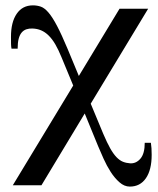

<svg xmlns="http://www.w3.org/2000/svg" viewBox="-20 -480 590 717"><path d="M546.4 98.1Q546.4 154.3 524.9 185.5Q503.4 216.8 464.8 216.8Q444.3 216.8 426.3 200.9Q408.2 185.1 393.3 161.9Q378.4 138.7 366.7 112.5Q355 86.4 346.2 65.4L296.4 -56.2L134.8 211.9H27.8L253.4 -160.6L209.5 -266.6Q198.2 -294.4 186.5 -314.5Q174.8 -334.5 161.6 -347.4Q148.4 -360.4 133.5 -366.7Q118.7 -373 101.1 -373.5Q88.9 -374 78.6 -370.6Q68.4 -367.2 61 -358.6Q53.7 -350.1 49.8 -335.4Q45.9 -320.8 45.9 -298.3H22.9Q21.5 -306.2 21.2 -315.7Q21 -325.2 21 -342.8Q21 -397.5 42.5 -428.7Q64 -460 103 -460Q118.7 -460 132.6 -455.1Q146.5 -450.2 161.1 -433.1Q175.8 -416 192.9 -383.5Q210 -351.1 232.9 -296.4L274.4 -196.3L426.3 -447.3H533.2L318.8 -92.8L365.7 20Q379.9 53.2 391.6 74Q403.3 94.7 415 106.9Q426.8 119.1 439 124Q451.2 128.9 465.8 129.9Q488.3 131.3 504.4 112.5Q520.5 93.8 520.5 53.2H543.5Q544.9 64.5 545.7 73.7Q546.4 83 546.4 98.1Z"/></svg>

Font: Doulos SIL
Style: Regular
Weight: 400
Designer: Walt Agee, Victor Gaultney, Peter Martin, Debbi Hosken
Foundry: SIL International
Version: Version 4.110; 2011; Maintenance release